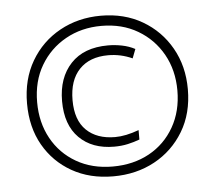

<svg xmlns="http://www.w3.org/2000/svg" viewBox="-41 -634 611 547"><g transform="rotate(-5 265.0 -360.5)"><path d="M262 -131Q195 -131 144 -160Q93 -189 64 -240Q35 -291 35 -359Q35 -428 65.5 -480Q96 -532 148.5 -561Q201 -590 266 -590Q333 -590 384.5 -560Q436 -530 465.5 -478Q495 -426 495 -360Q495 -291 464 -239.5Q433 -188 380.5 -159.5Q328 -131 262 -131ZM263 -159Q322 -159 367.5 -184Q413 -209 439 -254.5Q465 -300 465 -359Q465 -417 439.5 -462.5Q414 -508 369 -534.5Q324 -561 265 -561Q208 -561 162.5 -535.5Q117 -510 90.5 -465Q64 -420 64 -360Q64 -302 89 -256.5Q114 -211 159 -185Q204 -159 263 -159ZM272 -215Q209 -215 172 -252Q135 -289 135 -357Q135 -424 172.5 -464Q210 -504 279 -504Q299 -504 319 -500Q339 -496 356 -487L346 -461Q313 -476 277 -476Q224 -476 194.5 -445Q165 -414 165 -357Q165 -300 195 -271Q225 -242 277 -242Q292 -242 309 -245.5Q326 -249 345 -256V-229Q329 -223 311 -219Q293 -215 272 -215Z"/></g></svg>

Font: Noto Sans Mono Condensed ExtraLight
Style: Regular
Weight: 200
Width: 3
Designer: Monotype Design Team
Foundry: Monotype Imaging Inc.
Version: Version 2.014; ttfautohint (v1.8.4.7-5d5b)